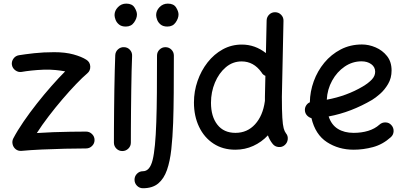

<svg xmlns="http://www.w3.org/2000/svg" viewBox="-20 -777 2218 1046"><path d="M44.9 -423.3Q42 -441.9 53.2 -457.5Q64.5 -473.1 83 -476.1Q115.2 -481.4 165.8 -487.1Q216.3 -492.7 274.9 -492.7Q335.9 -492.7 380.1 -480.5Q424.3 -468.3 450.2 -451.7Q470.2 -439.5 471.7 -415.8Q473.1 -392.1 455.6 -377.4Q430.2 -356 394.5 -318.8Q358.9 -281.7 320.1 -236.3Q281.2 -190.9 244.9 -143.3Q208.5 -95.7 180.7 -52.2Q222.7 -55.2 270.3 -56.9Q317.9 -58.6 364.3 -59.3Q410.6 -60.1 448.7 -60.1Q467.8 -60.1 481.4 -46.6Q495.1 -33.2 495.1 -14.2Q495.1 4.9 481.4 18.3Q467.8 31.7 448.7 31.7Q398.4 31.7 334 33.2Q269.5 34.7 206.5 37.6Q143.6 40.5 97.7 44.9Q78.1 46.4 65.2 35.6Q52.2 24.9 48.6 8.5Q44.9 -7.8 52.2 -22.5Q74.7 -65.4 108.4 -114.5Q142.1 -163.6 181.4 -213.4Q220.7 -263.2 260.5 -308.3Q300.3 -353.5 335 -388.2Q312 -392.6 282.5 -395.5Q252.9 -398.4 219.7 -397.5Q182.6 -396 151.1 -392.6Q119.6 -389.2 98.1 -385.3Q79.6 -382.3 64 -393.6Q48.3 -404.8 44.9 -423.3Z M604 -694.8Q604 -718.8 622.6 -738Q641.1 -757.3 668 -757.3Q699.7 -757.3 712.9 -736.1Q726.1 -714.8 726.1 -698.2Q726.1 -677.2 710.4 -654.8Q694.8 -632.3 665.5 -632.3Q642.1 -632.3 628.7 -643.3Q615.2 -654.3 609.6 -669.2Q604 -684.1 604 -694.8ZM656.2 -520Q675.3 -519.5 688 -505.4Q700.7 -491.2 699.7 -472.2Q698.2 -438.5 697 -390.1Q695.8 -341.8 695.1 -286.9Q694.3 -231.9 693.8 -177.7Q693.4 -123.5 693.1 -77.1Q692.9 -30.8 692.9 0Q692.9 19 679.2 32.5Q665.5 45.9 646.5 45.9Q627.4 45.9 614 32.5Q600.6 19 600.6 0Q600.6 -30.8 600.8 -77.4Q601.1 -124 601.6 -178.5Q602.1 -232.9 603 -288.1Q604 -343.3 605.2 -392.3Q606.4 -441.4 607.9 -476.6Q608.9 -495.6 623 -508.3Q637.2 -521 656.2 -520Z M881.3 -520Q900.4 -520 913.8 -506.6Q927.2 -493.2 927.2 -474.1Q927.2 -361.8 926.5 -270.8Q925.8 -179.7 923.3 -107.9Q920.4 -28.8 913.3 36.4Q906.2 101.6 889.6 149.2Q873 196.8 841.8 222.7Q810.5 248.5 758.8 248.5Q739.7 248.5 726.3 234.9Q712.9 221.2 712.9 202.1Q712.9 183.1 726.3 169.4Q739.7 155.8 758.8 155.8Q796.4 155.8 811.5 94.5Q826.7 33.2 831.5 -111.8Q834 -182.1 834.7 -272Q835.4 -361.8 835.4 -474.1Q835.4 -493.2 848.9 -506.6Q862.3 -520 881.3 -520ZM830.6 -694.8Q830.6 -718.8 849.1 -738Q867.7 -757.3 894.5 -757.3Q926.3 -757.3 939.5 -736.1Q952.6 -714.8 952.6 -698.2Q952.6 -677.2 937 -654.8Q921.4 -632.3 892.1 -632.3Q868.7 -632.3 855.2 -643.3Q841.8 -654.3 836.2 -669.2Q830.6 -684.1 830.6 -694.8Z M1297.4 -534.2Q1369.6 -534.2 1428.7 -487.8L1432.6 -665.5Q1433.1 -684.6 1446.8 -697.8Q1460.4 -710.9 1479.5 -710.4Q1498.5 -710 1511.7 -696.3Q1524.9 -682.6 1524.4 -663.6L1515.6 -249Q1515.6 -174.8 1518.1 -135.5Q1520.5 -96.2 1525.4 -78.4Q1530.3 -60.5 1537.6 -51.3Q1549.8 -37.1 1547.6 -17.8Q1545.4 1.5 1530.8 13.7Q1516.6 25.9 1497.1 23.9Q1477.5 22 1465.8 7.3Q1448.7 -13.7 1439.5 -39.6Q1405.3 -2.9 1359.9 17.8Q1314.5 38.6 1261.7 38.6Q1193.8 38.6 1143.1 5.4Q1092.3 -27.8 1064.5 -86.2Q1036.6 -144.5 1036.6 -218.8Q1036.6 -279.3 1056.2 -335.7Q1075.7 -392.1 1110.8 -437Q1146 -481.9 1193.6 -508.1Q1241.2 -534.2 1297.4 -534.2ZM1129.4 -217.3Q1129.4 -142.1 1164.3 -97.7Q1199.2 -53.2 1262.7 -53.2Q1327.1 -53.2 1369.6 -99.9Q1412.1 -146.5 1422.9 -225.1Q1422.9 -226.6 1423.3 -228Q1423.3 -237.8 1423.3 -250L1425.8 -363.8Q1411.6 -369.6 1404.3 -383.3Q1361.8 -442.4 1296.4 -442.4Q1247.6 -442.4 1210 -410.4Q1172.4 -378.4 1150.9 -326.9Q1129.4 -275.4 1129.4 -217.3Z M2109.4 -29.8Q2064.9 10.3 2012 24.4Q1959 38.6 1906.7 38.6Q1824.7 38.6 1761.2 -2.7Q1697.8 -43.9 1676.8 -133.3Q1662.6 -137.2 1652.3 -148.4Q1642.1 -159.7 1641.1 -175.3Q1640.1 -189.9 1647.7 -202.1Q1655.3 -214.4 1668 -219.7Q1668.9 -277.8 1689.2 -334Q1709.5 -390.1 1746.8 -435.3Q1784.2 -480.5 1836.2 -507.6Q1888.2 -534.7 1952.1 -534.7Q1989.3 -534.7 2026.4 -518.8Q2063.5 -502.9 2088.4 -471.7Q2113.3 -440.4 2113.3 -393.1Q2113.3 -351.6 2094.2 -319.3Q2075.2 -287.1 2050.3 -265.4Q2025.4 -243.7 2007.3 -232.9Q1951.7 -200.2 1892.3 -177.2Q1833 -154.3 1770.5 -142.6Q1785.6 -96.7 1820.6 -75Q1855.5 -53.2 1906.7 -53.2Q1949.7 -53.2 1985.8 -64.2Q2022 -75.2 2047.4 -98.1Q2061.5 -110.8 2080.8 -110.1Q2100.1 -109.4 2112.3 -95.2Q2125 -81.1 2124.3 -61.8Q2123.5 -42.5 2109.4 -29.8ZM1949.7 -442.9Q1899.9 -442.9 1857.9 -414.3Q1815.9 -385.7 1789.6 -338.1Q1763.2 -290.5 1760.3 -233.9Q1869.1 -253.9 1957 -306.2Q1987.8 -324.7 2005.9 -344Q2023.9 -363.3 2023.9 -386.2Q2023.9 -412.1 2002.4 -427.5Q1981 -442.9 1949.7 -442.9Z"/></svg>

Font: Mikhak Medium
Style: Regular
Weight: 500
Designer: Amin Abedi
Version: Version 3.3